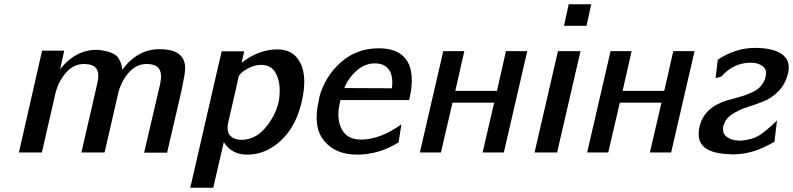

<svg xmlns="http://www.w3.org/2000/svg" viewBox="-20 -710 3693 894"><path d="M68 0 176 -474H279L260 -388Q325 -469 409 -477Q438 -480 462 -474Q489 -470 507.5 -460Q526 -450 534 -435.5Q542 -421 545 -410Q548 -399 549 -385Q620 -481 723 -481Q840 -481 842 -396Q842 -379 839 -360Q836 -341 831 -318.5Q826 -296 824 -283L758 1H651L725 -316Q736 -365 721.5 -388.5Q707 -412 662 -412Q616 -412 581 -373.5Q546 -335 531 -279L467 0H359L432 -317Q444 -366 430 -389Q416 -412 370 -412Q324 -412 289 -373.5Q254 -335 239 -279Q238 -277 238 -275L175 0Z M866 164 1012 -471H1117L1105 -418Q1185 -480 1272 -480Q1348 -480 1379.5 -415Q1411 -350 1385 -237Q1359 -122 1288.5 -56Q1218 10 1131 10Q1059 10 1022 -48L973 164ZM1092 -356Q1091 -351 1088.5 -341.5Q1086 -332 1085 -328V-326V-324L1042 -137Q1036 -111 1045 -87Q1063 -59 1105 -59Q1176 -59 1228.5 -131Q1281 -203 1282 -277Q1285 -329 1264.5 -368.5Q1244 -408 1195 -408Q1165 -408 1133 -390.5Q1101 -373 1092 -356Z M1464 -240 1467 -258Q1493 -354 1566.5 -419.5Q1640 -485 1743 -485Q1888 -485 1897 -352Q1900 -306 1885 -244H1565Q1564 -240 1562.5 -232Q1561 -224 1560 -220Q1547 -154 1572 -107Q1597 -60 1662 -60Q1749 -60 1849 -131L1836 -47Q1744 10 1643 10Q1542 10 1489 -54.5Q1436 -119 1464 -240ZM1583 -300 1805 -299Q1812 -357 1790.5 -386Q1769 -415 1726 -415Q1679 -415 1640.5 -381Q1602 -347 1583 -300Z M1935 0 2044 -472H2142L2100 -287H2294L2336 -472H2435L2326 0H2227L2281 -232H2087L2033 0Z M2606 -590 2628 -690H2733L2711 -590ZM2469 0 2578 -472H2683L2574 0Z M2714 0 2823 -472H2921L2879 -287H3073L3115 -472H3214L3105 0H3006L3060 -232H2866L2812 0Z M3598 -149 3586 -50Q3493 5 3410 8Q3395 10 3379 8Q3297 6 3260 -24Q3223 -54 3237 -120Q3258 -209 3363 -242Q3371 -244 3398 -251.5Q3425 -259 3439.5 -263.5Q3454 -268 3477 -278Q3500 -288 3513 -299.5Q3526 -311 3536 -329Q3546 -347 3547 -369Q3548 -391 3527.5 -404.5Q3507 -418 3475 -418Q3396 -418 3338 -353Q3333 -352 3325 -349.5Q3317 -347 3312 -346L3322 -432Q3405 -487 3496 -487Q3580 -487 3621 -457.5Q3662 -428 3650 -372Q3638 -319 3605 -285.5Q3572 -252 3533 -237Q3494 -222 3455 -209.5Q3416 -197 3385.5 -175.5Q3355 -154 3347 -119Q3346 -112 3347 -106Q3346 -85 3367 -70.5Q3388 -56 3427 -55Q3481 -59 3512.5 -78Q3544 -97 3598 -149Z"/></svg>

Font: Coval
Style: Medium Italic
Weight: 500
Foundry: Context Ltd
Version: Version 001.000